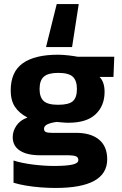

<svg xmlns="http://www.w3.org/2000/svg" viewBox="-20 -755 603 951"><path d="M208 -522 261 -735H370L337 -522ZM255 176Q220 176 181 173Q142 170 107 164Q72 158 47 150V40Q87 53 143 60Q199 67 246 67Q307 67 337.5 60.5Q368 54 368 38Q368 24 356 19Q344 14 309 14H178Q114 14 78.5 -9Q43 -32 43 -76Q43 -106 61.5 -133Q80 -160 116 -173Q75 -194 54 -226Q33 -258 33 -307Q33 -399 92.5 -441.5Q152 -484 267 -484Q291 -484 320.5 -480.5Q350 -477 364 -474H546L542 -374H473Q498 -349 498 -300Q498 -231 453.5 -189Q409 -147 319 -147Q304 -147 289.5 -148.5Q275 -150 261 -151Q235 -148 216.5 -140Q198 -132 198 -117Q198 -105 207.5 -101Q217 -97 236 -97H357Q430 -97 470.5 -63.5Q511 -30 511 34Q511 176 255 176ZM268 -236Q321 -236 341 -254Q361 -272 361 -314Q361 -356 340.5 -375Q320 -394 268 -394Q219 -394 197.5 -375.5Q176 -357 176 -314Q176 -274 196 -255Q216 -236 268 -236Z"/></svg>

Font: Kanit SemiBold
Style: Regular
Weight: 600
Designer: Katatrad Team
Foundry: CadsonDemak
Version: Version 2.000; ttfautohint (v1.8.3)